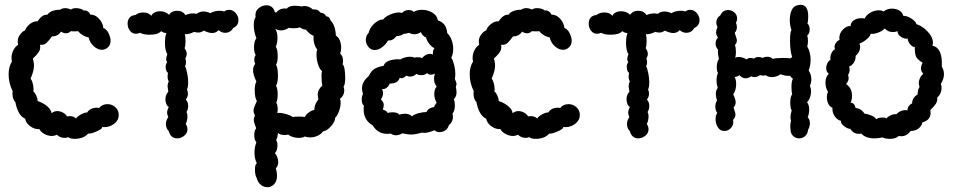

<svg xmlns="http://www.w3.org/2000/svg" viewBox="-20 -580 3991 802"><path d="M293 0Q273 0 265 -7Q258 -4 250 -4Q231 -4 218 -17Q206 -12 197 -12Q181 -12 165.5 -20.5Q150 -29 144 -41Q125 -39 106.5 -52.5Q88 -66 85 -84Q55 -97 44 -154Q38 -159 35 -169Q32 -179 32 -189Q32 -196 33 -199Q16 -233 16 -269Q16 -302 30 -323Q28 -333 28 -338Q28 -355 36 -370.5Q44 -386 56 -393Q54 -398 54 -407Q54 -423 64.5 -436.5Q75 -450 85 -453Q89 -467 104.5 -479.5Q120 -492 137 -491Q157 -521 177 -518Q186 -530 201.5 -535Q217 -540 230 -539Q240 -546 252 -546Q264 -546 276 -540Q284 -546 298 -546Q308 -546 317 -543Q326 -540 329 -536Q337 -538 346 -532.5Q355 -527 357 -519Q374 -519 386.5 -508.5Q399 -498 405.5 -484.5Q412 -471 411 -464Q428 -456 435 -438Q442 -422 442 -410Q442 -390 427 -379Q417 -372 406 -372Q388 -372 371.5 -387Q355 -402 350 -424Q337 -426 325 -433.5Q313 -441 306 -450Q303 -449 291 -449Q280 -449 276 -450Q267 -441 256 -441Q245 -441 235 -448Q222 -428 197 -428Q184 -410 174 -400.5Q164 -391 147 -393Q148 -390 148 -384Q148 -372 142 -363Q136 -354 128.5 -346.5Q121 -339 117 -335Q122 -320 122 -307Q122 -284 108 -252Q113 -245 116.5 -232.5Q120 -220 120 -208Q120 -201 119 -198Q126 -193 131.5 -181Q137 -169 137 -158Q162 -150 178.5 -135Q195 -120 195 -107Q206 -116 219 -116Q231 -116 242.5 -110Q254 -104 260 -94Q265 -95 272 -95Q287 -95 298 -85Q302 -93 318 -102Q334 -111 344 -110Q350 -120 360.5 -125Q371 -130 383 -130Q391 -130 394 -129Q407 -145 429 -145Q448 -145 462 -132Q476 -119 476 -100Q476 -78 457.5 -63.5Q439 -49 416 -49Q407 -49 403 -50Q411 -48 401.5 -41Q392 -34 375 -27.5Q358 -21 348 -22Q339 -11 324 -5.5Q309 0 293 0Z M548 -439Q532 -439 522.5 -452Q513 -465 513 -482Q513 -496 521 -506Q529 -516 545 -517Q559 -528 579 -528Q600 -528 612 -514Q616 -523 626 -528Q636 -533 649 -533Q660 -533 670 -529Q680 -525 686 -518Q697 -535 720 -535Q743 -535 755 -517Q769 -524 788 -524Q793 -524 801 -522Q814 -532 829 -532Q843 -532 859 -525Q874 -535 898 -535Q909 -535 916 -532Q926 -539 937 -539Q953 -539 964.5 -525.5Q976 -512 976 -496Q976 -473 954 -463Q943 -443 920 -443Q906 -443 893 -454Q882 -442 866 -442Q853 -442 831 -452Q820 -444 808 -444Q800 -444 791 -447Q770 -436 752 -437Q755 -427 755 -408Q755 -388 751 -379Q760 -366 760 -355Q760 -346 754 -335Q757 -329 757 -320Q757 -311 753 -303Q758 -294 762 -274Q766 -254 766 -236Q766 -216 761 -206Q765 -199 765 -189Q765 -175 756 -164Q766 -154 766 -138Q766 -123 759 -112Q763 -105 763 -94Q763 -78 756 -62Q763 -51 763 -40Q763 -24 749.5 -13Q736 -2 720 -2Q707 -2 698 -9.5Q689 -17 685 -32Q673 -44 673 -62Q673 -77 683 -91Q678 -101 678 -109Q678 -120 685 -133Q678 -137 674.5 -146Q671 -155 671 -165Q671 -184 683 -197Q680 -215 680 -219Q680 -230 685 -240Q680 -248 680 -260Q680 -270 682 -275Q672 -283 672 -301Q672 -313 678 -319Q674 -329 674 -334Q674 -341 679 -353Q669 -370 669 -400Q669 -427 675 -442Q663 -442 653 -450Q641 -435 605 -435Q579 -435 565 -443Q557 -439 548 -439Z M1413 -324Q1413 -319 1411 -311Q1416 -309 1419 -292.5Q1422 -276 1422 -256Q1422 -226 1415 -218Q1418 -211 1418 -202Q1418 -181 1400 -167Q1403 -161 1403 -151Q1403 -135 1396 -115.5Q1389 -96 1380 -88Q1380 -72 1362.5 -52.5Q1345 -33 1329 -31Q1322 -20 1307 -13Q1292 -6 1276 -6Q1263 -6 1254 -10Q1244 -4 1228 -4Q1215 -4 1202.5 -8Q1190 -12 1184 -18Q1176 -16 1170 -16Q1150 -16 1141 -25Q1140 -20 1139 -10.5Q1138 -1 1133 4Q1139 13 1139 27Q1139 49 1128 60Q1134 65 1138 75.5Q1142 86 1142 97Q1142 114 1132 123Q1137 138 1137 154Q1137 177 1125 189.5Q1113 202 1097 202Q1082 202 1069.5 192Q1057 182 1052 163Q1049 159 1047 149.5Q1045 140 1045 129Q1045 105 1053 102Q1043 83 1043 57Q1043 35 1051 14Q1042 5 1042 -16Q1042 -34 1050 -44Q1048 -51 1044 -61.5Q1040 -72 1040 -80Q1040 -87 1045 -97Q1039 -109 1039 -118Q1039 -127 1045 -140Q1051 -153 1053 -158Q1044 -172 1044 -202Q1044 -229 1051 -239Q1037 -269 1037 -286Q1037 -303 1046 -313Q1042 -321 1042 -331Q1042 -341 1048 -350Q1041 -361 1041 -382Q1041 -409 1051 -420Q1040 -448 1040 -475Q1040 -498 1048 -509Q1047 -512 1047 -518Q1047 -535 1061.5 -546.5Q1076 -558 1093 -558Q1106 -558 1115 -551Q1124 -544 1128 -530L1133 -527Q1140 -537 1152 -541.5Q1164 -546 1178 -544Q1187 -556 1212 -556Q1228 -556 1241 -553Q1247 -555 1252 -555Q1262 -555 1272 -550.5Q1282 -546 1285 -541Q1298 -541 1304.5 -539Q1311 -537 1319 -527Q1327 -527 1333.5 -522.5Q1340 -518 1342 -512Q1351 -511 1354.5 -507Q1358 -503 1361 -494Q1381 -475 1383 -431Q1394 -425 1399.5 -411Q1405 -397 1405 -381Q1405 -368 1401 -356Q1413 -346 1413 -324ZM1293 -121Q1293 -144 1310 -165Q1307 -180 1307 -183Q1307 -206 1326 -222Q1323 -240 1323 -264Q1323 -277 1325 -283Q1315 -291 1308.5 -311.5Q1302 -332 1302 -352Q1302 -365 1305 -374Q1297 -382 1292.5 -399Q1288 -416 1290 -430Q1282 -433 1272.5 -441Q1263 -449 1258 -456Q1251 -456 1244.5 -459Q1238 -462 1231 -466Q1226 -462 1207 -462Q1192 -462 1187 -464Q1170 -453 1153 -453Q1141 -453 1130 -460Q1139 -445 1139 -422Q1139 -399 1132 -385Q1140 -374 1140 -345Q1140 -320 1133 -310Q1141 -296 1141 -263Q1141 -235 1133 -222Q1140 -209 1140 -185Q1140 -163 1134 -151Q1140 -142 1140 -123Q1140 -116 1138 -108Q1150 -110 1171.5 -104.5Q1193 -99 1203 -91Q1209 -93 1228 -93Q1248 -93 1253 -91Q1258 -102 1270 -110.5Q1282 -119 1293 -121Z M1508 -413Q1508 -431 1520 -443Q1523 -458 1534 -471.5Q1545 -485 1558.5 -492.5Q1572 -500 1580 -498Q1587 -509 1608 -518.5Q1629 -528 1647 -528Q1651 -528 1659 -526Q1670 -538 1688 -538Q1702 -538 1708 -530Q1721 -539 1742 -539Q1767 -539 1786.5 -527Q1806 -515 1809 -495Q1827 -489 1836.5 -476.5Q1846 -464 1848 -442Q1861 -429 1867 -411.5Q1873 -394 1873 -376Q1873 -353 1865 -339Q1872 -329 1877 -309Q1882 -289 1882 -270Q1882 -262 1880 -250Q1887 -235 1887 -230Q1887 -227 1884 -216Q1885 -212 1886 -206.5Q1887 -201 1887 -193Q1887 -178 1876 -166Q1880 -155 1880 -139Q1880 -118 1870 -105Q1872 -101 1872 -92Q1872 -71 1855 -57Q1851 -43 1840 -35.5Q1829 -28 1816 -28Q1803 -28 1795 -36Q1769 -25 1753 -25Q1745 -25 1741 -26Q1715 -18 1697 -18Q1684 -18 1661 -23Q1647 -15 1634 -15Q1622 -15 1612 -22Q1607 -21 1597 -21Q1558 -21 1537 -56Q1499 -78 1499 -122Q1499 -133 1500 -139Q1491 -145 1491 -164Q1491 -177 1496 -187Q1492 -205 1492 -210Q1492 -239 1520 -262Q1531 -285 1545.5 -293Q1560 -301 1582 -305Q1588 -322 1610 -328Q1632 -334 1653 -332Q1659 -336 1670 -339.5Q1681 -343 1692 -343Q1704 -343 1713 -339Q1715 -341 1723 -341Q1729 -341 1735 -340Q1741 -339 1743 -337Q1757 -355 1776 -355Q1782 -355 1788 -352V-355Q1788 -372 1795 -379Q1785 -382 1773.5 -396.5Q1762 -411 1760 -423Q1744 -430 1738 -446Q1726 -437 1710 -437Q1699 -437 1689 -443Q1672 -438 1667 -439Q1653 -429 1636 -429Q1621 -409 1601 -411Q1592 -395 1576.5 -383Q1561 -371 1545 -371Q1527 -371 1516 -388Q1508 -401 1508 -413ZM1583 -142Q1583 -134 1579 -122Q1583 -122 1590.5 -117.5Q1598 -113 1599 -108Q1607 -111 1619 -111Q1641 -111 1648 -101Q1659 -105 1671 -105Q1690 -105 1701 -94Q1709 -102 1727.5 -107Q1746 -112 1761 -112Q1770 -130 1793 -133Q1795 -140 1804 -151Q1800 -157 1797 -167Q1794 -177 1794 -187Q1794 -208 1804 -218Q1793 -232 1793 -251Q1793 -264 1797 -273Q1789 -268 1779 -268Q1770 -268 1764 -275Q1755 -266 1739 -266Q1729 -266 1719 -271Q1708 -260 1692 -260Q1687 -260 1677 -264Q1662 -249 1650 -255Q1644 -241 1634.5 -236Q1625 -231 1608 -231Q1604 -220 1594.5 -213Q1585 -206 1575 -208Q1580 -201 1580 -192Q1580 -177 1571 -165Q1583 -153 1583 -142Z M2219 0Q2199 0 2191 -7Q2184 -4 2176 -4Q2157 -4 2144 -17Q2132 -12 2123 -12Q2107 -12 2091.5 -20.5Q2076 -29 2070 -41Q2051 -39 2032.5 -52.5Q2014 -66 2011 -84Q1981 -97 1970 -154Q1964 -159 1961 -169Q1958 -179 1958 -189Q1958 -196 1959 -199Q1942 -233 1942 -269Q1942 -302 1956 -323Q1954 -333 1954 -338Q1954 -355 1962 -370.5Q1970 -386 1982 -393Q1980 -398 1980 -407Q1980 -423 1990.5 -436.5Q2001 -450 2011 -453Q2015 -467 2030.5 -479.5Q2046 -492 2063 -491Q2083 -521 2103 -518Q2112 -530 2127.5 -535Q2143 -540 2156 -539Q2166 -546 2178 -546Q2190 -546 2202 -540Q2210 -546 2224 -546Q2234 -546 2243 -543Q2252 -540 2255 -536Q2263 -538 2272 -532.5Q2281 -527 2283 -519Q2300 -519 2312.5 -508.5Q2325 -498 2331.5 -484.5Q2338 -471 2337 -464Q2354 -456 2361 -438Q2368 -422 2368 -410Q2368 -390 2353 -379Q2343 -372 2332 -372Q2314 -372 2297.5 -387Q2281 -402 2276 -424Q2263 -426 2251 -433.5Q2239 -441 2232 -450Q2229 -449 2217 -449Q2206 -449 2202 -450Q2193 -441 2182 -441Q2171 -441 2161 -448Q2148 -428 2123 -428Q2110 -410 2100 -400.5Q2090 -391 2073 -393Q2074 -390 2074 -384Q2074 -372 2068 -363Q2062 -354 2054.5 -346.5Q2047 -339 2043 -335Q2048 -320 2048 -307Q2048 -284 2034 -252Q2039 -245 2042.5 -232.5Q2046 -220 2046 -208Q2046 -201 2045 -198Q2052 -193 2057.5 -181Q2063 -169 2063 -158Q2088 -150 2104.5 -135Q2121 -120 2121 -107Q2132 -116 2145 -116Q2157 -116 2168.5 -110Q2180 -104 2186 -94Q2191 -95 2198 -95Q2213 -95 2224 -85Q2228 -93 2244 -102Q2260 -111 2270 -110Q2276 -120 2286.5 -125Q2297 -130 2309 -130Q2317 -130 2320 -129Q2333 -145 2355 -145Q2374 -145 2388 -132Q2402 -119 2402 -100Q2402 -78 2383.5 -63.5Q2365 -49 2342 -49Q2333 -49 2329 -50Q2337 -48 2327.5 -41Q2318 -34 2301 -27.5Q2284 -21 2274 -22Q2265 -11 2250 -5.5Q2235 0 2219 0Z M2474 -439Q2458 -439 2448.5 -452Q2439 -465 2439 -482Q2439 -496 2447 -506Q2455 -516 2471 -517Q2485 -528 2505 -528Q2526 -528 2538 -514Q2542 -523 2552 -528Q2562 -533 2575 -533Q2586 -533 2596 -529Q2606 -525 2612 -518Q2623 -535 2646 -535Q2669 -535 2681 -517Q2695 -524 2714 -524Q2719 -524 2727 -522Q2740 -532 2755 -532Q2769 -532 2785 -525Q2800 -535 2824 -535Q2835 -535 2842 -532Q2852 -539 2863 -539Q2879 -539 2890.5 -525.5Q2902 -512 2902 -496Q2902 -473 2880 -463Q2869 -443 2846 -443Q2832 -443 2819 -454Q2808 -442 2792 -442Q2779 -442 2757 -452Q2746 -444 2734 -444Q2726 -444 2717 -447Q2696 -436 2678 -437Q2681 -427 2681 -408Q2681 -388 2677 -379Q2686 -366 2686 -355Q2686 -346 2680 -335Q2683 -329 2683 -320Q2683 -311 2679 -303Q2684 -294 2688 -274Q2692 -254 2692 -236Q2692 -216 2687 -206Q2691 -199 2691 -189Q2691 -175 2682 -164Q2692 -154 2692 -138Q2692 -123 2685 -112Q2689 -105 2689 -94Q2689 -78 2682 -62Q2689 -51 2689 -40Q2689 -24 2675.5 -13Q2662 -2 2646 -2Q2633 -2 2624 -9.5Q2615 -17 2611 -32Q2599 -44 2599 -62Q2599 -77 2609 -91Q2604 -101 2604 -109Q2604 -120 2611 -133Q2604 -137 2600.5 -146Q2597 -155 2597 -165Q2597 -184 2609 -197Q2606 -215 2606 -219Q2606 -230 2611 -240Q2606 -248 2606 -260Q2606 -270 2608 -275Q2598 -283 2598 -301Q2598 -313 2604 -319Q2600 -329 2600 -334Q2600 -341 2605 -353Q2595 -370 2595 -400Q2595 -427 2601 -442Q2589 -442 2579 -450Q2567 -435 2531 -435Q2505 -435 2491 -443Q2483 -439 2474 -439Z M2968 -135Q2968 -150 2975 -160Q2970 -177 2970 -187Q2970 -202 2978 -213Q2973 -228 2973 -243Q2973 -262 2979 -275Q2974 -283 2974 -298Q2974 -322 2983 -334Q2979 -348 2979 -362Q2979 -369 2980 -372Q2969 -383 2969 -398Q2969 -413 2979 -423Q2971 -434 2971 -445Q2971 -453 2977 -467Q2972 -477 2972 -485Q2972 -505 2989 -516Q2999 -538 3021 -538Q3036 -538 3047.5 -528Q3059 -518 3059 -503Q3059 -493 3054 -485Q3058 -477 3058 -467Q3058 -452 3049 -443Q3051 -435 3054.5 -426Q3058 -417 3058 -411Q3058 -401 3050 -392Q3054 -380 3054 -361Q3054 -346 3050 -338Q3054 -342 3064 -342Q3082 -342 3098 -332Q3106 -338 3115 -338Q3122 -338 3129 -335Q3137 -342 3149 -342Q3158 -342 3165 -338Q3175 -343 3184 -343Q3199 -343 3208 -334Q3220 -338 3252 -338Q3273 -338 3281 -336Q3285 -340 3289 -341Q3280 -368 3280 -410Q3280 -446 3286 -455Q3279 -473 3279 -496Q3279 -519 3286.5 -536.5Q3294 -554 3310 -558Q3320 -560 3324 -560Q3356 -560 3356 -512Q3356 -493 3353 -481Q3362 -474 3362 -457Q3362 -439 3352 -432Q3355 -420 3355 -409Q3355 -398 3352 -386Q3366 -361 3366 -330Q3366 -309 3358 -285Q3369 -269 3369 -249Q3369 -234 3363 -222Q3368 -210 3368 -199Q3368 -186 3363.5 -173.5Q3359 -161 3351 -153Q3360 -143 3360 -122Q3360 -105 3354 -90Q3363 -81 3363 -65Q3363 -51 3355 -37Q3354 -21 3343 -11.5Q3332 -2 3318 -2Q3306 -2 3296.5 -9Q3287 -16 3283 -29Q3281 -45 3281 -51Q3281 -63 3284 -75Q3282 -85 3282 -91Q3282 -102 3287 -119Q3281 -127 3281 -151Q3281 -177 3289 -186Q3286 -198 3286 -216Q3286 -241 3292 -251Q3284 -256 3281 -263Q3260 -262 3240 -270Q3225 -258 3203 -258Q3189 -258 3178 -266Q3172 -264 3167 -264Q3164 -264 3154 -266Q3144 -258 3132 -258Q3124 -258 3118 -261Q3105 -253 3095 -253Q3087 -253 3080 -256.5Q3073 -260 3069 -266Q3061 -260 3049 -258Q3055 -246 3055 -229Q3055 -204 3043 -186Q3045 -181 3049 -171Q3053 -161 3053 -153Q3053 -140 3044 -131Q3045 -127 3048.5 -117.5Q3052 -108 3052 -101Q3052 -90 3042 -79Q3043 -76 3043 -70Q3043 -55 3032 -44Q3021 -33 3006 -33Q2999 -33 2991 -36Q2981 -42 2975 -55Q2969 -68 2969 -82Q2969 -98 2976 -108Q2968 -119 2968 -135Z M3697 0Q3678 0 3666 -6Q3648 -2 3634 -2Q3595 -2 3578 -22Q3574 -21 3567 -21Q3544 -21 3532 -42Q3522 -41 3506.5 -52.5Q3491 -64 3493 -75Q3477 -79 3466.5 -94.5Q3456 -110 3457 -130Q3446 -134 3440 -146Q3434 -158 3434 -173Q3434 -189 3439 -196Q3428 -213 3428 -235Q3428 -258 3442 -272Q3431 -280 3431 -296Q3431 -306 3436 -316Q3441 -326 3449 -330Q3447 -344 3452.5 -356.5Q3458 -369 3468 -375Q3466 -378 3466 -384Q3466 -393 3472.5 -402Q3479 -411 3487 -413Q3486 -416 3486 -421Q3486 -442 3502 -457.5Q3518 -473 3533 -471Q3533 -485 3545.5 -494.5Q3558 -504 3578 -504Q3587 -504 3592 -503Q3599 -518 3616 -527.5Q3633 -537 3651 -537Q3663 -537 3671 -532Q3685 -544 3706 -544Q3723 -544 3736.5 -536Q3750 -528 3753 -514Q3769 -514 3787 -502.5Q3805 -491 3808 -479Q3832 -472 3854.5 -448.5Q3877 -425 3877 -401Q3877 -397 3875 -389Q3918 -380 3914 -302Q3923 -287 3923 -270Q3923 -250 3910 -230Q3913 -221 3913 -213Q3913 -201 3908 -190Q3903 -179 3895 -173Q3896 -157 3889.5 -147Q3883 -137 3866 -120Q3867 -116 3867 -108Q3867 -78 3833 -69Q3830 -53 3816.5 -43Q3803 -33 3784 -33Q3768 -11 3745 -11Q3738 -11 3734 -12Q3722 0 3697 0ZM3667 -89Q3681 -89 3682 -85Q3690 -94 3702 -99Q3714 -104 3724 -103Q3741 -120 3761 -120Q3768 -120 3771 -119Q3770 -128 3776 -136.5Q3782 -145 3790 -148Q3790 -161 3796.5 -170.5Q3803 -180 3813 -185Q3813 -205 3821 -217Q3818 -225 3818 -233Q3818 -244 3823 -254.5Q3828 -265 3837 -272Q3827 -281 3827 -294Q3827 -306 3834 -318Q3814 -330 3807.5 -341.5Q3801 -353 3801 -384Q3792 -383 3782.5 -394Q3773 -405 3771 -419Q3760 -416 3744.5 -425.5Q3729 -435 3729 -450Q3721 -446 3710 -446Q3689 -446 3676 -461Q3665 -450 3647.5 -443.5Q3630 -437 3617 -439Q3616 -429 3599.5 -415.5Q3583 -402 3570 -398Q3573 -392 3573 -384Q3573 -374 3568 -364Q3563 -354 3554 -347Q3555 -333 3547.5 -320Q3540 -307 3527 -302Q3529 -294 3529 -289Q3529 -275 3522 -267Q3525 -260 3525 -253Q3525 -242 3514 -229Q3539 -212 3539 -180Q3539 -163 3533 -151Q3543 -150 3547 -145Q3551 -140 3554 -129Q3579 -126 3591 -105Q3602 -105 3618.5 -98Q3635 -91 3640 -82Q3648 -89 3667 -89Z"/></svg>

Font: Pangolin
Style: Regular
Weight: 400
Designer: Kevin Burke
Foundry: Google, Inc.
Version: Version 1.101